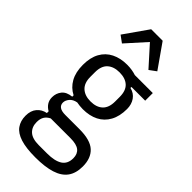

<svg xmlns="http://www.w3.org/2000/svg" viewBox="-303 -820 1087 1087"><g transform="rotate(45 240.0 -276.5)"><path d="M470 58Q470 112 445.5 146Q421 180 370.5 196Q320 212 243 212Q169 212 123.5 197.5Q78 183 57.5 154Q37 125 37 84Q37 43 58 18.5Q79 -6 112 -12V-26Q92 -37 80.5 -54.5Q69 -72 69 -96Q69 -128 88 -151.5Q107 -175 148 -179V-190Q108 -210 85.5 -250Q63 -290 63 -349Q63 -408 85 -447.5Q107 -487 147 -507Q187 -527 240 -527Q261 -527 279 -524Q297 -521 312 -516H456V-455H346V-447Q380 -439 398.5 -412.5Q417 -386 417 -349Q417 -291 395 -251Q373 -211 333.5 -191Q294 -171 240 -171Q227 -171 214.5 -172.5Q202 -174 191 -176Q163 -171 148.5 -153.5Q134 -136 134 -118Q134 -99 148.5 -88.5Q163 -78 194 -78H307Q394 -78 432 -43Q470 -8 470 58ZM240 -233Q287 -233 313 -257.5Q339 -282 339 -331V-368Q339 -418 313 -442Q287 -466 240 -466Q194 -466 167.5 -442Q141 -418 141 -368V-331Q141 -282 167.5 -257.5Q194 -233 240 -233ZM399 63Q399 29 377.5 11.5Q356 -6 306 -6H149Q127 5 117 22Q107 39 107 65Q107 104 131.5 126.5Q156 149 208 149H274Q336 149 367.5 128.5Q399 108 399 63ZM194 -765H286L387 -621L346 -591L240 -709L134 -591L93 -621Z"/></g></svg>

Font: IBM Plex Sans Condensed
Style: Regular
Weight: 400
Width: 3
Designer: Mike Abbink, Paul van der Laan, Pieter van Rosmalen
Foundry: Bold Monday
Version: Version 3.201